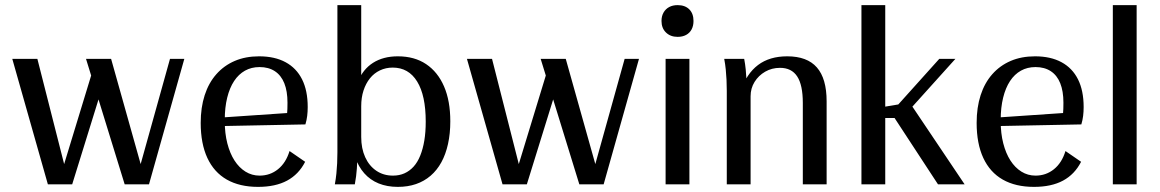

<svg xmlns="http://www.w3.org/2000/svg" viewBox="-20 -720 4531 750"><path d="M467 0 316 -490H414L541 -38H518L644 -490H700L562 0ZM167 0 28 -490H126L241 -38H218L351 -474L395 -429L262 0Z M988 10Q916 10 866 -18.5Q816 -47 790 -103Q764 -159 764 -240Q764 -300 779.5 -348Q795 -396 825 -430Q855 -464 897 -482Q939 -500 992 -500Q1053 -500 1095.5 -477Q1138 -454 1160 -410Q1182 -366 1182 -302Q1182 -284 1180 -267.5Q1178 -251 1173 -234L816 -227V-259L1139 -281L1094 -243Q1100 -263 1101.5 -277Q1103 -291 1103 -319Q1103 -364 1090.5 -395Q1078 -426 1053.5 -442Q1029 -458 994 -458Q962 -458 937 -444Q912 -430 894.5 -403.5Q877 -377 867.5 -338.5Q858 -300 858 -252V-246Q858 -199 868 -160Q878 -121 896 -93Q914 -65 939 -49.5Q964 -34 994 -34Q1035 -34 1066 -59Q1097 -84 1111 -130L1172 -88Q1147 -39 1101.5 -14.5Q1056 10 988 10Z M1534 10Q1492 10 1459 -3.5Q1426 -17 1403 -43Q1380 -69 1367 -107L1376 -125Q1376 -108 1375.5 -92.5Q1375 -77 1374 -62Q1373 -47 1371 -31.5Q1369 -16 1366 0H1288Q1292 -22 1294 -42Q1296 -62 1297 -82.5Q1298 -103 1298 -125V-700H1391V-390L1378 -400Q1397 -449 1437 -474.5Q1477 -500 1534 -500Q1599 -500 1644.5 -469.5Q1690 -439 1714.5 -382.5Q1739 -326 1739 -246Q1739 -198 1730 -157.5Q1721 -117 1704 -86Q1687 -55 1662 -33.5Q1637 -12 1605 -1Q1573 10 1534 10ZM1515 -34Q1540 -34 1560 -43Q1580 -52 1595.5 -69Q1611 -86 1621.5 -112Q1632 -138 1637.5 -171Q1643 -204 1643 -245Q1643 -347 1609.5 -401.5Q1576 -456 1514 -456Q1487 -456 1464 -445Q1441 -434 1425 -414Q1409 -394 1400 -366.5Q1391 -339 1391 -305V-185Q1391 -140 1406.5 -106Q1422 -72 1450 -53Q1478 -34 1515 -34Z M2243 0 2092 -490H2190L2317 -38H2294L2420 -490H2476L2338 0ZM1943 0 1804 -490H1902L2017 -38H1994L2127 -474L2171 -429L2038 0Z M2580 0V-490H2673V0ZM2627 -576Q2599 -576 2581.5 -593Q2564 -610 2564 -638Q2564 -657 2572 -671Q2580 -685 2594 -692.5Q2608 -700 2627 -700Q2656 -700 2672.5 -683.5Q2689 -667 2689 -638Q2689 -619 2681.5 -605Q2674 -591 2660 -583.5Q2646 -576 2627 -576Z M2819 0V-365Q2819 -388 2818 -408Q2817 -428 2815 -448.5Q2813 -469 2809 -490H2887Q2891 -469 2893 -448.5Q2895 -428 2896 -408Q2897 -388 2897 -365L2873 -364Q2896 -432 2941 -466Q2986 -500 3055 -500Q3133 -500 3171 -456.5Q3209 -413 3209 -324V0H3116V-318Q3116 -388 3094 -421.5Q3072 -455 3027 -455Q2995 -455 2969 -440Q2943 -425 2927.5 -400Q2912 -375 2912 -344V0Z M3411 -259V-299L3489 -312L3649 -490H3712L3504 -259ZM3345 0V-700H3438V0ZM3644 0 3462 -278 3537 -314 3748 0Z M4019 10Q3947 10 3897 -18.5Q3847 -47 3821 -103Q3795 -159 3795 -240Q3795 -300 3810.5 -348Q3826 -396 3856 -430Q3886 -464 3928 -482Q3970 -500 4023 -500Q4084 -500 4126.5 -477Q4169 -454 4191 -410Q4213 -366 4213 -302Q4213 -284 4211 -267.5Q4209 -251 4204 -234L3847 -227V-259L4170 -281L4125 -243Q4131 -263 4132.5 -277Q4134 -291 4134 -319Q4134 -364 4121.5 -395Q4109 -426 4084.5 -442Q4060 -458 4025 -458Q3993 -458 3968 -444Q3943 -430 3925.5 -403.5Q3908 -377 3898.5 -338.5Q3889 -300 3889 -252V-246Q3889 -199 3899 -160Q3909 -121 3927 -93Q3945 -65 3970 -49.5Q3995 -34 4025 -34Q4066 -34 4097 -59Q4128 -84 4142 -130L4203 -88Q4178 -39 4132.5 -14.5Q4087 10 4019 10Z M4327 0V-700H4420V0Z"/></svg>

Font: Sutasoma
Style: Regular
Weight: 400
Designer: Izhar Fathurrohim, Akbar Rohmanto, Arusyal Khofiqoini
Foundry: Kiwari Kolektiv
Version: Version 1.102